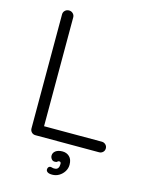

<svg xmlns="http://www.w3.org/2000/svg" viewBox="-130 -778 791 1040"><g transform="rotate(15 266.0 -258.5)"><path d="M137.5 -59.2H480.5Q493 -59.2 501.9 -50.6Q510.8 -42 510.8 -29.5Q510.8 -16.5 501.9 -8.2Q493 0 480.5 0H124Q110.8 0 102.2 -8.9Q93.8 -17.8 93.8 -30.2V-669.8Q93.8 -682.2 102.8 -691.1Q111.8 -700 125.5 -700Q138.2 -700 147.4 -691.1Q156.5 -682.2 156.5 -669.8V-41.5ZM344 107Q344 127.5 333.1 144.9Q322.2 162.2 304.9 172.6Q287.5 183 266.8 183Q248.5 183 240.4 177.2Q232.2 171.5 232.2 163Q232.2 154.2 236.6 149.4Q241 144.5 247.2 144.5Q252.2 144.5 258.5 146.6Q264.8 148.8 276.5 147.2Q285.2 145.8 290.4 137.9Q295.5 130 295.5 115.5Q295.5 103.2 285.5 103.2Q279.2 103.2 275.9 107.4Q272.5 111.5 263 111.5Q250.8 112.2 243.8 103.1Q236.8 94 236.8 84Q236.8 67.5 250.9 57.1Q265 46.8 289 46.8Q312.5 46.8 328.2 61.9Q344 77 344 107Z"/></g></svg>

Font: Quicksand Variable Light
Style: Regular
Weight: 300
Designer: Andrew Paglinawan
Foundry: Andrew Paglinawan
Version: Version 3.004